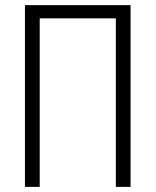

<svg xmlns="http://www.w3.org/2000/svg" viewBox="-20 -731 609 751"><path d="M490.7 0H433.1V-659.2H135.3V0H77.6V-710.9H490.7Z"/></svg>

Font: RobotoCondensed-Light
Style: Light
Weight: 300
Designer: Google
Version: Version 1.200311; 2013